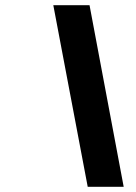

<svg xmlns="http://www.w3.org/2000/svg" viewBox="-20 -722 524 742"><path d="M326 -702H186L319 0H458Z"/></svg>

Font: RazerF5
Style: Bold Italic
Weight: 700
Foundry: Razer Inc.
Version: Version 2